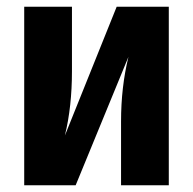

<svg xmlns="http://www.w3.org/2000/svg" viewBox="-20 -551 574 571"><path d="M482 0H340V-190Q340 -292 362 -382L205 0H52V-531H194V-339Q194 -234 173 -148L327 -531H482Z"/></svg>

Font: Fira Sans Condensed
Style: Bold
Weight: 700
Width: 3
Designer: bBox Type GmbH & Carrois Corporate GbR & Edenspiekermann AG
Foundry: bBox Type GmbH & Carrois Corporate GbR & Edenspiekermann AG
Version: Version 4.301